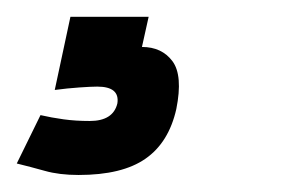

<svg xmlns="http://www.w3.org/2000/svg" viewBox="-74 -20 344 229"><path d="M42 83.3Q35 83.3 20.7 84.3Q6.3 85.3 -8.7 87.3L10 0H103.3L95.3 36Q119 36 131.7 53Q144.3 70 136.3 110Q127.3 150 99.5 169.3Q71.7 188.7 19.7 188.7Q-3.3 188.7 -20.5 183.8Q-37.7 179 -54 175L-25.7 117.3Q-12.7 120.3 1.7 122.3Q16 124.3 33 124.3Q61 124.3 66 103.3Q69 83.3 42 83.3Z"/></svg>

Font: Epunda Slab Light
Style: Italic
Weight: 300
Italic angle: -12°
Designer: Simon Atzbach
Foundry: typofactur
Version: Version 1.102